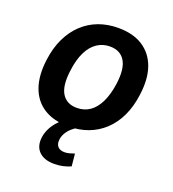

<svg xmlns="http://www.w3.org/2000/svg" viewBox="-129 -603 811 900"><g transform="rotate(20 276.5 -153.0)"><path d="M245 10Q171 10 122 -21Q73 -52 52.5 -110.5Q32 -169 43 -249Q51 -311 74 -358.5Q97 -406 132 -438.5Q167 -471 211.5 -487.5Q256 -504 309 -504Q383 -504 431.5 -472.5Q480 -441 500.5 -383.5Q521 -326 510 -245Q502 -183 479.5 -135.5Q457 -88 422 -55.5Q387 -23 342.5 -6.5Q298 10 245 10ZM252 -85Q289 -85 316.5 -104Q344 -123 362.5 -160.5Q381 -198 389 -253Q400 -332 376.5 -370.5Q353 -409 301 -409Q266 -409 237.5 -390Q209 -371 190.5 -333.5Q172 -296 165 -241Q154 -162 177.5 -123.5Q201 -85 252 -85ZM242 198Q192 198 166 172Q140 146 146 100Q152 58 183 21Q214 -16 262 -39L292 0Q276 8 261.5 21Q247 34 238 49.5Q229 65 227 81Q224 105 235.5 117.5Q247 130 269 130Q281 130 292.5 127Q304 124 318 119L324 181Q305 189 285.5 193.5Q266 198 242 198Z"/></g></svg>

Font: Nunito Sans 10pt SemiCondensed
Style: Bold Italic
Weight: 700
Width: 4
Italic angle: -9°
Designer: Vernon Adams
Foundry: Vernon Adams
Version: Version 3.101;gftools[0.9.27]